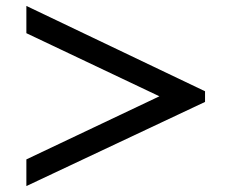

<svg xmlns="http://www.w3.org/2000/svg" viewBox="-20 -585 773 648"><path d="M672 -241 69 43V-47L518 -260L69 -473V-565L672 -277Z"/></svg>

Font: STIX Two Text
Style: Bold
Weight: 700
Designer: Ross Mills, John Hudson & Paul Hanslow, Tiro Typeworks Ltd; with prior portions MicroPress Inc., and Coen Hoffman.
Foundry: Tiro Typeworks Ltd
Version: Version 2.13 b171